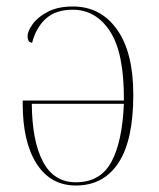

<svg xmlns="http://www.w3.org/2000/svg" viewBox="-20 -562 489 592"><path d="M214 10Q136 10 93 -57Q50 -124 50 -242V-252H362Q363 -398 319.5 -465Q276 -532 204 -532Q152 -532 121.5 -504.5Q91 -477 79 -430Q71 -431 68 -436.5Q65 -442 65 -450Q65 -466 81 -488Q97 -510 128 -526Q159 -542 205 -542Q290 -542 340.5 -471.5Q391 -401 391 -270Q391 -129 345 -59.5Q299 10 214 10ZM214 0Q289 0 323 -62Q357 -124 362 -242H78Q79 -127 112.5 -63.5Q146 0 214 0Z"/></svg>

Font: Noto Serif Display SemiCondensed Thin
Style: Regular
Weight: 100
Width: 4
Designer: Monotype Design Team
Foundry: Monotype Imaging Inc.
Version: Version 2.009